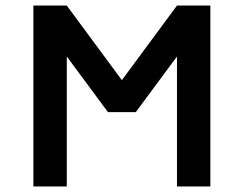

<svg xmlns="http://www.w3.org/2000/svg" viewBox="-20 -670 876 690"><path d="M368 -267H468L616 -467V0H736V-650H616L418 -382L220 -650H100V0H220V-467Z"/></svg>

Font: Grotesk 03
Style: Bold
Weight: 500
Designer: Frank Adebiaye, contributions by Jérémy Landes, Ariel Martín Pérez
Foundry: Velvetyne Type Foundry
Version: Version 3.000;Glyphs 3.1.2 (3150)